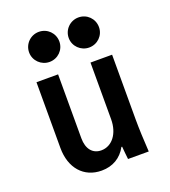

<svg xmlns="http://www.w3.org/2000/svg" viewBox="-143 -887 886 1002"><g transform="rotate(-20 300.0 -386.5)"><path d="M507 -180V-540H387V-225C387 -146 344 -90 284 -90C236 -90 207 -126 207 -185V-540H87V-175C87 -63 151 10 250 10C312 10 360 -19 388 -71H392C394 -48 396 -25 399 0H514C510 -63 507 -129 507 -180ZM104 -699C104 -653 142 -616 188 -616C235 -616 272 -653 272 -699C272 -746 235 -783 188 -783C142 -783 104 -746 104 -699ZM324 -699C324 -653 362 -616 408 -616C455 -616 492 -653 492 -699C492 -746 455 -783 408 -783C362 -783 324 -746 324 -699Z"/></g></svg>

Font: CommitMono
Style: 700Regular
Weight: 700
Monospace: yes
Designer: Eigil Nikolajsen
Foundry: Eigil Nikolajsen
Version: Version 1.143